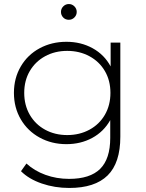

<svg xmlns="http://www.w3.org/2000/svg" viewBox="-20 -733 722 951"><path d="M576 -522V-56Q576 74 513 136Q450 198 323 198Q251 198 187 176Q123 154 84 115L111 77Q150 113 205 133Q260 153 322 153Q426 153 476 103.5Q526 54 526 -50V-138Q494 -81 437 -50Q380 -19 309 -19Q236 -19 176.5 -51.5Q117 -84 83 -142Q49 -200 49 -273Q49 -346 83 -404Q117 -462 176.5 -494Q236 -526 309 -526Q381 -526 439 -494Q497 -462 528 -404V-522ZM527 -273Q527 -334 499.5 -381Q472 -428 423 -454.5Q374 -481 313 -481Q252 -481 203.5 -454.5Q155 -428 127.5 -381Q100 -334 100 -273Q100 -212 127.5 -164.5Q155 -117 203.5 -90.5Q252 -64 313 -64Q374 -64 423 -90.5Q472 -117 499.5 -164.5Q527 -212 527 -273ZM282 -674Q282 -690 293.5 -701.5Q305 -713 321 -713Q337 -713 348.5 -701.5Q360 -690 360 -674Q360 -658 348.5 -646.5Q337 -635 321 -635Q304 -635 293 -646.5Q282 -658 282 -674Z"/></svg>

Font: Montserrat Atlas Light
Style: Regular
Weight: 300
Designer: Julieta Ulanovsky
Foundry: Julieta Ulanovsky
Version: Version 7.200